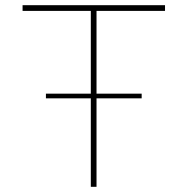

<svg xmlns="http://www.w3.org/2000/svg" viewBox="-20 -720 722 740"><path d="M157 -341V-359H526V-341ZM330 0V-678H67V-700H616V-678H352V0Z"/></svg>

Font: Lexend Peta Thin
Style: Regular
Weight: 250
Version: Version 1.007